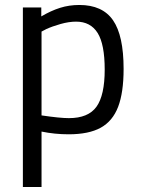

<svg xmlns="http://www.w3.org/2000/svg" viewBox="-20 -530 567 772"><path d="M72 -500H146V-464Q185 -487 221.5 -498.5Q258 -510 299 -510Q392 -510 434.5 -448.5Q477 -387 477 -253Q477 -158 455 -100.5Q433 -43 385 -16.5Q337 10 256 10Q200 10 147 -1V222H72ZM401 -250Q401 -352 372.5 -397.5Q344 -443 286 -443Q257 -443 223.5 -433.5Q190 -424 166 -413L147 -403V-66Q221 -55 257 -55Q335 -55 368 -101Q401 -147 401 -250Z"/></svg>

Font: Cairo
Style: Regular
Weight: 400
Designer: Mohamed Gaber, the designers of Titillium
Foundry: Kief Type Foundry
Version: Version 2.009; ttfautohint (v1.5.33-1714) -l 8 -r 50 -G 200 